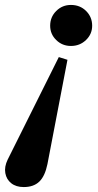

<svg xmlns="http://www.w3.org/2000/svg" viewBox="-97 -480 398 777"><path d="M141 -249 176 -238 95 184Q85 233 62 255Q39 277 -1 277Q-32 277 -51.5 261.5Q-71 246 -75.5 220.5Q-80 195 -66 166ZM190 -460Q227 -460 251.5 -435.5Q276 -411 276 -376Q276 -342 251 -318Q226 -294 190 -294Q155 -294 130.5 -318Q106 -342 106 -376Q106 -411 130.5 -435.5Q155 -460 190 -460Z"/></svg>

Font: Baskervville
Style: Bold Italic
Weight: 700
Italic angle: -18°
Version: Version 1.100